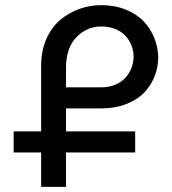

<svg xmlns="http://www.w3.org/2000/svg" viewBox="-20 -727 668 747"><path d="M236.8 0H140.1V-133.8H33.2V-215.8H140.1V-472.2Q140.1 -528.8 160.2 -574.7Q180.2 -620.6 213.6 -648.9Q247.1 -677.2 288.3 -692.1Q329.6 -707 374 -707Q426.3 -707 469 -689.7Q511.7 -672.4 538.6 -644.3Q565.4 -616.2 580.1 -580.1Q594.7 -543.9 595.5 -506.1Q596.2 -468.3 582.3 -432.1Q568.4 -396 542 -367.9Q515.6 -339.8 471.9 -322.5Q428.2 -305.2 374 -305.2H236.8V-215.8H505.9V-133.8H236.8ZM374 -624Q317.9 -624 277.3 -582.3Q236.8 -540.5 236.8 -462.9V-387.2H374Q403.8 -387.2 428.2 -397.5Q452.6 -407.7 467.8 -424.3Q482.9 -440.9 491.2 -462.2Q499.5 -483.4 499.8 -505.6Q500 -527.8 491.9 -549.1Q483.9 -570.3 468.8 -586.9Q453.6 -603.5 429.2 -613.8Q404.8 -624 374 -624Z"/></svg>

Font: LT Superior Med
Style: Regular
Weight: 500
Designer: Daniel Lyons
Foundry: LyonsType
Version: Version 1.000